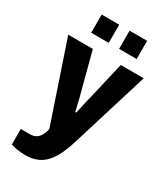

<svg xmlns="http://www.w3.org/2000/svg" viewBox="-224 -817 957 1108"><g transform="rotate(30 254.5 -262.5)"><path d="M136 199Q104 199 77.5 194Q51 189 39 184V81H100Q125 81 141.5 70Q158 59 167.5 40Q177 21 182 0L4 -527H168L231 -287Q236 -271 241.5 -248Q247 -225 252.5 -202Q258 -179 262 -161H269Q272 -174 275.5 -190.5Q279 -207 283 -225.5Q287 -244 291.5 -261Q296 -278 299 -291L354 -527H507L348 -10Q334 36 316 74.5Q298 113 274 141Q250 169 216.5 184Q183 199 136 199ZM113 -603V-724H230V-603ZM299 -603V-724H416V-603Z"/></g></svg>

Font: Archivo SemiCondensed ExtraBold
Style: Regular
Weight: 800
Width: 4
Designer: Hector Gatti
Foundry: Omnibus-Type
Version: Version 2.001